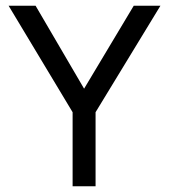

<svg xmlns="http://www.w3.org/2000/svg" viewBox="-20 -649 589 669"><path d="M10 -629H104L273 -340L446 -629H539L313 -258V0H233V-258Z"/></svg>

Font: Karmilla
Style: Regular
Weight: 400
Designer: Jonathan Pinhorn
Version: Version 1.000